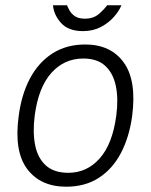

<svg xmlns="http://www.w3.org/2000/svg" viewBox="-20 -695 570 725"><path d="M230 10Q133 10 82.8 -56.8Q32.5 -123.5 50.5 -256.5Q61 -338 93.2 -398.8Q125.5 -459.5 178 -493.2Q230.5 -527 302 -527Q398 -527 447.2 -459.2Q496.5 -391.5 479 -256.5Q468 -177 436.5 -117Q405 -57 353.2 -23.5Q301.5 10 230 10ZM238 -42.5Q308.5 -42.5 356.8 -97.2Q405 -152 419 -258Q427.5 -321 417.5 -369.8Q407.5 -418.5 377.5 -446.2Q347.5 -474 294.5 -474Q222.5 -474 173.8 -419.5Q125 -365 111 -258Q103 -195 112.8 -146.5Q122.5 -98 153.2 -70.2Q184 -42.5 238 -42.5ZM293.5 -577.5Q238.5 -577.5 211 -607.8Q183.5 -638 180 -675H233Q236.5 -666.5 243.2 -654.5Q250 -642.5 263.5 -633.5Q277 -624.5 300.5 -624.5Q332.5 -624.5 352.8 -641.8Q373 -659 384.5 -675H438.5Q429.5 -653 409.5 -630.5Q389.5 -608 360.2 -592.8Q331 -577.5 293.5 -577.5Z"/></svg>

Font: Public Sans ExtraLight
Style: Italic
Weight: 200
Italic angle: -8°
Designer: The Public Sans project authors (U.S. Web Design System). Libre Franklin designed by Pablo Impallari and Rodrigo Fuenzal
Version: Version 1.007; ttfautohint (v1.8.1) -l 8 -r 50 -G 200 -x 14 